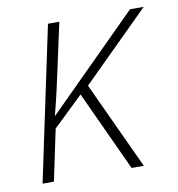

<svg xmlns="http://www.w3.org/2000/svg" viewBox="-66 -590 601 650"><g transform="rotate(-10 235.0 -265.0)"><path d="M29 0 141 -530H180L149 -387Q130 -296 110 -219H111L423 -530H470L238 -300L377 0H335L208 -275L105 -176L68 0Z"/></g></svg>

Font: Noto Sans Disp ExtLt
Style: Italic
Weight: 200
Italic angle: -12°
Designer: Monotype Design Team
Foundry: Monotype Imaging Inc.
Version: Version 2.000;GOOG;noto-source:20170915:90ef993387c0